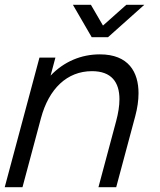

<svg xmlns="http://www.w3.org/2000/svg" viewBox="-52 -780 666 800"><path d="M398.1 -625 549.3 -760H474.3L377.1 -673.5L326.8 -760H251.8L330.1 -625ZM364 -553.5C286.5 -553.5 214.5 -523.5 158.8 -465L178.9 -540H112.4L-32.3 0H41.7L118.8 -288C151.5 -410 227.2 -483.5 331.2 -483.5C412.8 -483.5 445.7 -437.1 445.7 -366.5C445.7 -339.3 440.9 -308.6 432 -275.5L358.2 0H432.2L511.8 -297C520.2 -328.4 525.2 -360.8 525.2 -391.5C525.2 -479.3 484.1 -553.5 364 -553.5Z"/></svg>

Font: Manrope
Style: RegularItalic
Weight: 400
Italic angle: -15°
Designer: Mikhail Sharanda
Foundry: Mikhail Sharanda
Version: Version 4.502;hotconv 1.0.109;makeotfexe 2.5.65596